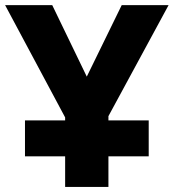

<svg xmlns="http://www.w3.org/2000/svg" viewBox="-20 -734 682 754"><path d="M405.8 0V-120.1H564V-261.2H405.8V-277.8L642.1 -713.9H458L320.8 -433.1L185.1 -713.9H0L235.8 -272.9V-261.2H78.1V-120.1H235.8V0Z"/></svg>

Font: Noto Reveo Sans
Style: Regular
Weight: 800
Designer: Monotype Design Team
Foundry: Monotype Imaging Inc.
Version: Version 2.007